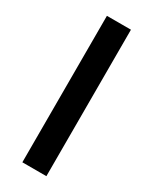

<svg xmlns="http://www.w3.org/2000/svg" viewBox="-183 -742 631 789"><g transform="rotate(30 132.0 -347.5)"><path d="M189 -695V0H75V-695Z"/></g></svg>

Font: IBM-Poppins
Style: Poppins-Medium
Weight: 500
Designer: Mike Abbink, Paul van der Laan, Pieter van Rosmalen, Ben Mitchell, Mark Frömberg
Foundry: Bold Monday
Version: Version 1.1